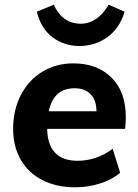

<svg xmlns="http://www.w3.org/2000/svg" viewBox="-20 -790 590 818"><path d="M516 -291Q516 -267 513 -241H181Q182 -174 214.5 -139.5Q247 -105 310 -105Q391 -105 460 -156L492 -54Q458 -25 407 -8.5Q356 8 300 8Q221 8 161 -22.5Q101 -53 68.5 -109.5Q36 -166 36 -241Q36 -322 69 -385.5Q102 -449 160.5 -484.5Q219 -520 292 -520Q394 -520 455 -459.5Q516 -399 516 -291ZM188 -316H391Q391 -363 366 -388.5Q341 -414 298 -414Q208 -414 188 -316ZM137 -740 209 -770Q246 -689 324 -689Q395 -689 443 -770L511 -740Q489 -668 436.5 -631Q384 -594 318 -594Q253 -594 203.5 -631.5Q154 -669 137 -740Z"/></svg>

Font: Muli ExtraBold
Style: Italic
Weight: 800
Italic angle: -4.541°
Designer: Vernon Adams
Foundry: Vernon Adams
Version: Version 2.000